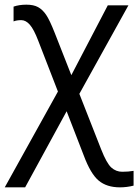

<svg xmlns="http://www.w3.org/2000/svg" viewBox="-30 -558 596 818"><path d="M203.1 -418 273.9 -237.8 429.2 -535.2H517.1L308.1 -158.2L400.9 78.1Q424.3 137.7 444.3 155.8Q464.4 173.8 490.7 173.8Q517.1 173.8 539.1 169.9V232.9Q509.8 240.2 481 240.2Q424.8 240.2 390.4 211.4Q356 182.6 327.1 105L253.9 -84L77.1 240.2H-9.8L216.8 -168L132.8 -384.8Q114.3 -433.1 97.2 -452.6Q80.1 -472.2 60.5 -472.2Q41 -472.2 27.8 -466.8V-529.8Q51.8 -538.1 82.5 -538.1Q113.3 -538.1 132.3 -527.6Q151.4 -517.1 166.5 -494.9Q181.6 -472.7 203.1 -418Z"/></svg>

Font: OpenSans
Style: Regular
Weight: 400
Foundry: Ascender Corporation
Version: Version 1.10